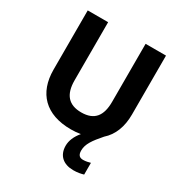

<svg xmlns="http://www.w3.org/2000/svg" viewBox="-214 -865 1175 1247"><g transform="rotate(30 373.5 -241.0)"><path d="M498 95C498 46 528 5 582 -57C639 -107 667 -181 667 -272V-714H514V-279C514 -175 473 -119 374 -119C280 -119 233 -171 233 -278V-714H80V-270C80 -95 181 10 371 10C396 10 420 8 443 4C411 42 395 81 395 118C395 192 443 232 517 232C549 232 572 227 593 221V133C580 137 558 142 539 142C514 142 498 131 498 95Z"/></g></svg>

Font: Noto Sans Myanmar UI
Style: Bold
Weight: 700
Designer: Monotype Design Team
Foundry: Monotype Imaging Inc.
Version: Version 2.103